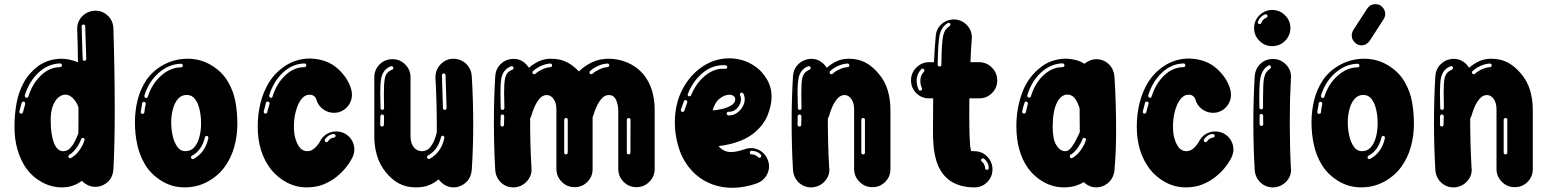

<svg xmlns="http://www.w3.org/2000/svg" viewBox="-20 -892 7367 914"><path d="M274.8 0Q224.8 0 180 -24.5Q135.1 -49 105.4 -89.6Q49 -171.8 49 -287.1V-290.6Q49 -347 58.7 -400.2Q68.3 -453.5 93.1 -499Q117.8 -544.6 161.9 -577.7Q211.9 -612.4 273.8 -612.4Q280.2 -611.9 285.6 -611.9Q308.9 -609.9 330.2 -603Q340.6 -600 351 -595Q350.5 -676.2 347.5 -752V-755.4Q347.5 -789.6 371 -814.1Q394.6 -838.6 430.7 -841.1H433.7Q468.8 -841.1 493.8 -816.8Q518.8 -792.6 519.8 -755.9Q526.2 -556.4 526.2 -358.9Q526.2 -207.4 519.8 -84.7Q515.3 -28.7 462.9 -7.4Q449 -2.5 434.2 -2.5Q398 -2.5 369.8 -31.2Q350.5 -16.8 327 -8.4Q303.5 0 274.8 0ZM382.2 -602.5Q385.6 -602.5 388.1 -605Q390.6 -607.4 390.6 -611.4L385.6 -766.8Q385.6 -770.8 383.4 -773Q381.2 -775.2 378.2 -775.2H377.2Q373.8 -775.2 371.3 -773Q368.8 -770.8 368.8 -767.8V-766.3Q368.8 -757.4 370 -722.3Q371.3 -687.1 372 -653.5Q372.8 -619.8 373.8 -610.4Q373.8 -606.9 376.2 -604.7Q378.7 -602.5 382.2 -602.5ZM106.4 -426.2Q112.4 -426.2 115.3 -433.2Q134.2 -494.1 175.2 -533.2Q216.3 -572.3 266.3 -572.3Q269.8 -572.3 272.5 -575Q275.2 -577.7 275.2 -581.2Q275.2 -584.7 272.5 -587.4Q269.8 -590.1 266.3 -590.1Q207.4 -588.1 162.9 -545.8Q118.3 -503.5 98 -438.1V-435.6Q98 -433.2 99.5 -430.7Q101 -428.2 104 -427.2ZM281.2 -172.3Q300.5 -172.3 314.4 -187.1Q328.2 -202 337.4 -221Q346.5 -240.1 352.5 -255.9Q353 -256.4 353 -257.4Q354 -316.8 353.5 -381.7Q346.5 -403.5 329 -422.5Q311.4 -441.6 290.6 -441.6Q274.8 -441.6 258.9 -429Q243.1 -416.3 232.2 -389.6Q221.3 -362.9 221.3 -319.8Q221.3 -252.5 236.6 -212.4Q252 -172.3 281.2 -172.3ZM80.2 -351Q83.7 -351 86.1 -353Q88.6 -355 89.6 -358.4Q94.1 -377.2 100 -397V-399Q100 -403 98 -405.7Q96 -408.4 91.6 -408.4H91.1Q88.6 -408.4 86.4 -406.9Q84.2 -405.4 83.2 -402.5Q81.2 -395 79.2 -388.6Q75.2 -374.8 72.3 -361.9V-359.4Q72.3 -356.4 74 -354.2Q75.7 -352 78.7 -351ZM313.4 -138.6Q315.8 -138.6 318.3 -140.1Q342.6 -154 359.4 -178.5Q376.2 -203 382.2 -224.8L383.2 -227.7Q383.2 -231.2 380.4 -233.4Q377.7 -235.6 373.8 -235.6Q371.3 -235.6 369.1 -233.9Q366.8 -232.2 365.8 -229.2Q360.4 -211.4 344.6 -188.9Q328.7 -166.3 309.9 -155Q305.4 -152 305.4 -147L306.4 -143.1Q309.4 -138.6 313.4 -138.6Z M858.9 0Q799 0 749.3 -30.7Q699.5 -61.4 671.3 -107.4Q644.1 -153 633.2 -204.2Q622.3 -255.4 622.3 -309.4Q622.3 -364.4 635.1 -416.1Q648 -467.8 677.7 -512.4Q709.4 -557.4 761.1 -584.9Q812.9 -612.4 873.8 -612.4Q934.7 -612.4 986.1 -581.4Q1037.6 -550.5 1065.3 -503Q1092.1 -456.9 1101 -406.2Q1109.9 -355.4 1109.9 -303Q1109.9 -246.5 1095.5 -194.1Q1081.2 -141.6 1050 -98Q1017.8 -54 967.8 -27Q917.8 0 858.9 0ZM675.2 -425.2Q681.2 -425.2 683.7 -431.7Q703 -493.1 747.5 -532.2Q792.1 -571.3 842.1 -571.3Q845.5 -571.3 848 -573.8Q850.5 -576.2 850.5 -580.2Q850.5 -583.7 848 -586.1Q845.5 -588.6 842.1 -588.6Q783.2 -587.1 735.4 -545Q687.6 -503 667.3 -437.1V-434.7Q667.3 -428.7 673.3 -425.7ZM862.4 -172.3Q888.6 -172.3 905 -191.1Q921.3 -209.9 929.2 -239.9Q937.1 -269.8 937.1 -303V-305.9Q937.1 -338.1 930.4 -369.1Q923.8 -400 908.7 -420Q893.6 -440.1 869.3 -440.1Q843.1 -440.1 826.5 -420.3Q809.9 -400.5 802.5 -370.5Q795 -340.6 795 -309.4Q795 -277.7 802 -246Q808.9 -214.4 824 -193.3Q839.1 -172.3 862.4 -172.3ZM658.9 -350Q661.9 -350 664.4 -352Q666.8 -354 667.3 -357.4Q668.8 -376.2 673.8 -397.5V-399Q673.8 -402.5 671 -405Q668.3 -407.4 664.9 -407.4Q661.9 -407.4 659.7 -405.4Q657.4 -403.5 656.4 -400.5Q655.9 -396.5 655.4 -391.6Q652 -374.8 650 -359.4V-358.4Q650 -355 652.2 -352.5Q654.5 -350 657.9 -350ZM897 -134.7 901.5 -135.6Q957.4 -165.8 971.8 -234.7V-236.6Q971.8 -240.1 969.6 -242.6Q967.3 -245 963.9 -245Q960.9 -245 958.4 -243.1Q955.9 -241.1 955.4 -238.1Q940.6 -175.7 894.1 -151Q889.1 -148 889.1 -143.1L889.6 -139.6Q892.6 -134.7 897 -134.7Z M1439.6 0Q1389.6 0 1345 -23.5Q1300.5 -47 1268.3 -87.6Q1206.9 -169.3 1206.9 -287.1V-290.6Q1206.9 -347.5 1220 -401.2Q1233.2 -455 1261.4 -501Q1291.6 -549 1340.8 -580.4Q1390.1 -611.9 1452 -613.4H1457.4Q1538.1 -610.4 1588.1 -564.9Q1638.1 -519.3 1652.5 -464.4Q1655.4 -452.5 1655.4 -441.1Q1655.4 -412.4 1638.1 -389.1Q1620.8 -365.8 1591.6 -357.4Q1580.2 -355 1569.3 -355Q1541.1 -355 1517.3 -372.5Q1493.6 -390.1 1485.6 -419.3Q1485.1 -422.3 1481.9 -427.2Q1478.7 -432.2 1472 -436.6Q1465.3 -441.1 1455 -441.1Q1439.6 -441.1 1428.2 -432.9Q1416.8 -424.8 1407.4 -409.4Q1395.5 -390.1 1387.4 -358.9Q1379.2 -327.7 1379.2 -290.1V-289.6Q1379.2 -253.5 1387.1 -229.5Q1395 -205.4 1404.5 -193.1Q1419.3 -172.3 1442.1 -172.3Q1455.9 -172.3 1466.8 -178.7Q1477.7 -185.1 1485.4 -193.8Q1493.1 -202.5 1497.3 -208.9Q1501.5 -215.3 1501.5 -215.3Q1512.9 -240.1 1534.2 -253.2Q1555.4 -266.3 1580.2 -266.3Q1598.5 -266.3 1616.3 -258.9Q1640.1 -247.5 1653.5 -226.5Q1666.8 -205.4 1666.8 -180.7Q1666.8 -161.9 1657.9 -143.1Q1657.9 -143.1 1650 -128.2Q1642.1 -113.4 1625.2 -92.6Q1608.4 -71.8 1582.2 -50.5Q1555.9 -29.2 1520.8 -14.6Q1485.6 0 1439.6 0ZM1269.8 -426.2Q1275.7 -426.2 1277.7 -433.2Q1296.5 -494.1 1337.9 -533.2Q1379.2 -572.3 1429.2 -572.3Q1433.2 -572.3 1435.6 -575Q1438.1 -577.7 1438.1 -581.2Q1438.1 -584.7 1435.6 -587.4Q1433.2 -590.1 1429.2 -590.1Q1370.8 -588.1 1326.2 -545.8Q1281.7 -503.5 1261.4 -438.1V-435.6Q1261.4 -430.2 1267.3 -427.2ZM1243.1 -351Q1246.5 -351 1249.3 -353Q1252 -355 1252.5 -358.4Q1255.4 -372.8 1260.4 -388.1Q1261.4 -392.6 1262.9 -397L1263.4 -400Q1263.4 -403.5 1260.9 -405.9Q1258.4 -408.4 1255 -408.4H1254.5Q1248.5 -408.4 1246 -402.5Q1244.6 -395 1242.6 -388.6Q1238.6 -374.8 1235.6 -361.9V-359.4Q1235.6 -356.4 1237.4 -354.2Q1239.1 -352 1242.1 -351ZM1533.7 -215.3Q1538.1 -215.3 1541.1 -218.8Q1552 -235.1 1569.8 -237.1Q1573.3 -237.1 1575.5 -239.9Q1577.7 -242.6 1577.7 -246Q1577.7 -249 1575.2 -251.5Q1572.8 -254 1569.3 -254H1568.3Q1554.5 -253.5 1544.1 -246Q1533.7 -238.6 1527.2 -229.2Q1525.7 -227.2 1525.7 -224.3Q1525.7 -219.8 1528.7 -216.8Q1530.7 -215.3 1533.7 -215.3Z M2139.6 0Q2097.5 0 2067.8 -38.1Q2048.5 -21.3 2022.3 -10.6Q1996 0 1960.9 0Q1914.9 0 1880.7 -17.8Q1846.5 -35.6 1817.8 -70.8Q1788.6 -105.9 1775.2 -149.8Q1761.9 -193.6 1761.9 -241.1V-524.3Q1761.9 -559.4 1786.1 -584.4Q1810.4 -609.4 1846.5 -610.4H1848Q1883.7 -610.4 1908.9 -585.1Q1934.2 -559.9 1934.2 -524.3V-241.1Q1935.1 -209.4 1950 -190.8Q1964.9 -172.3 1988.6 -172.3Q2010.9 -172.3 2025 -187.9Q2039.1 -203.5 2047.3 -224Q2055.4 -244.6 2059.4 -261.9V-288.6Q2059.4 -408.9 2053 -519.3V-525.2Q2053 -561.4 2078.5 -586.9Q2104 -612.4 2139.6 -612.4H2141.6Q2176.2 -610.4 2199.8 -587.4Q2223.3 -564.4 2225.7 -530.2Q2232.7 -418.3 2232.7 -297.5Q2232.7 -188.1 2225.7 -81.7Q2219.3 -22.3 2161.9 -3Q2151 0 2139.6 0ZM1800 -368.8Q1804 -368.8 1806.2 -371.3Q1808.4 -373.8 1808.4 -376.2L1807.4 -445Q1807.4 -495 1811.9 -517.8Q1815.3 -535.6 1823.3 -544.8Q1831.2 -554 1847.5 -560.4Q1852.5 -563.4 1852.5 -568.3Q1852.5 -571.8 1850.2 -574.5Q1848 -577.2 1843.6 -577.2L1840.1 -576.2Q1804.5 -562.9 1795 -521.3Q1790.1 -496.5 1790.1 -450Q1790.1 -419.3 1791.6 -377.2Q1791.6 -373.8 1794.1 -371.3Q1796.5 -368.8 1800 -368.8ZM2097.5 -368.8Q2101.5 -368.8 2103.7 -371.5Q2105.9 -374.3 2105.9 -377.7L2101 -534.2Q2101 -537.6 2098.5 -540.1Q2096 -542.6 2092.1 -542.6Q2088.6 -542.6 2086.1 -539.9Q2083.7 -537.1 2083.7 -533.7L2088.6 -377.7Q2088.6 -373.8 2091.1 -371.3Q2093.6 -368.8 2097.5 -368.8ZM1798.5 -289.6Q1802 -289.6 1804.7 -291.8Q1807.4 -294.1 1807.4 -297.5L1808.4 -338.1Q1808.4 -341.6 1805.7 -344.3Q1803 -347 1799.5 -347H1798.5Q1795.5 -347 1793.6 -344.8Q1791.6 -342.6 1790.6 -338.6L1790.1 -298Q1790.1 -294.6 1792.6 -292.1Q1795 -289.6 1798.5 -289.6ZM2021.3 -135.1 2024.8 -135.6Q2080.7 -166.3 2095.5 -235.1V-237.1Q2095.5 -240.6 2093.1 -243.3Q2090.6 -246 2087.1 -246Q2084.2 -246 2081.9 -243.8Q2079.7 -241.6 2079.2 -238.6Q2064.4 -177.2 2017.3 -152Q2012.4 -149 2012.4 -143.6L2013.4 -140.1Q2016.8 -135.1 2021.3 -135.1Z M2428.7 0H2423.3Q2389.1 0 2364.9 -23.3Q2340.6 -46.5 2337.6 -82.2Q2331.2 -191.6 2331.2 -310.4Q2331.2 -422.3 2337.6 -530.7Q2340.6 -564.9 2363.4 -587.1Q2386.1 -609.4 2419.8 -611.9H2424.8Q2469.8 -611.9 2498 -569.3Q2518.8 -587.6 2544.6 -600Q2570.3 -612.4 2603.5 -612.4Q2645.5 -612.4 2677 -596.8Q2708.4 -581.2 2735.6 -552Q2761.4 -577.2 2797 -594.8Q2832.7 -612.4 2878.2 -612.4Q2923.8 -612.4 2966.8 -594.1Q3009.9 -575.7 3040.6 -541.1Q3069.8 -506.4 3083.2 -462.6Q3096.5 -418.8 3096.5 -370.8V-87.6Q3096.5 -52 3071 -26.5Q3045.5 -1 3009.9 -1Q2973.8 -1 2948.5 -26.5Q2923.3 -52 2923.3 -87.6V-361.4Q2923.3 -394.1 2912.6 -416.8Q2902 -439.6 2878.2 -439.6Q2859.4 -439.6 2845.3 -424Q2831.2 -408.4 2821 -386.6Q2810.9 -364.9 2805 -344.6Q2804 -339.6 2801 -334.7V-86.6Q2801 -51 2776 -26Q2751 -1 2715.3 -1Q2679.2 -1 2654 -26.5Q2628.7 -52 2628.7 -87.6V-370.8Q2628.7 -403 2615.1 -421.3Q2601.5 -439.6 2583.2 -439.6Q2563.4 -439.6 2548.8 -422.5Q2534.2 -405.4 2524.8 -383.7Q2515.3 -361.9 2510.4 -344.6Q2507.9 -335.6 2503.5 -328.2Q2503.5 -205.9 2509.9 -92.6L2510.4 -85.6Q2510.4 -52.5 2487.1 -27.7Q2463.9 -3 2428.7 0ZM2523.3 -538.6Q2526.2 -538.6 2529.2 -541.1Q2540.6 -552 2561.1 -561.6Q2581.7 -571.3 2600.5 -572.3Q2604 -572.3 2606.2 -575Q2608.4 -577.7 2608.4 -581.2Q2608.4 -584.7 2605.9 -587.1Q2603.5 -589.6 2600 -589.6Q2576.2 -588.1 2554 -577.5Q2531.7 -566.8 2517.3 -553.5Q2514.4 -550.5 2514.4 -547Q2514.4 -544.1 2516.8 -541.1Q2519.8 -538.6 2523.3 -538.6ZM2794.6 -538.6Q2798 -538.6 2801 -541.1Q2812.4 -552 2832.9 -561.6Q2853.5 -571.3 2871.8 -572.3Q2875.2 -572.3 2877.7 -575Q2880.2 -577.7 2880.2 -581.2Q2880.2 -584.7 2877.7 -587.1Q2875.2 -589.6 2871.8 -589.6Q2847.5 -588.1 2825.2 -577.5Q2803 -566.8 2788.6 -553.5Q2786.1 -551 2786.1 -547.5Q2786.1 -544.1 2788.6 -541.1Q2791.6 -538.6 2794.6 -538.6ZM2372.3 -368.8Q2376.2 -368.8 2378.7 -371.5Q2381.2 -374.3 2381.2 -377.7L2379.7 -450.5Q2379.7 -496 2384.2 -517.8Q2388.1 -535.6 2396 -544.8Q2404 -554 2419.3 -560.4Q2424.8 -563.4 2424.8 -568.3Q2424.8 -571.8 2422.3 -574.5Q2419.8 -577.2 2415.8 -577.2L2412.4 -576.2Q2376.7 -562.9 2366.8 -521.3Q2362.4 -496.5 2362.4 -450Q2362.4 -419.3 2363.4 -377.2Q2363.4 -373.8 2366.1 -371.3Q2368.8 -368.8 2372.3 -368.8ZM2370.3 -289.6Q2378.7 -289.6 2379.2 -297.5L2380.2 -338.1Q2380.2 -341.6 2378 -344.3Q2375.7 -347 2371.8 -347H2370.8Q2367.3 -347 2365.3 -344.8Q2363.4 -342.6 2363.4 -338.6L2362.4 -298Q2362.4 -294.6 2364.6 -292.1Q2366.8 -289.6 2370.3 -289.6ZM2673.8 -156.9Q2677.2 -156.9 2680 -159.4Q2682.7 -161.9 2682.7 -165.3V-321.8Q2682.7 -325.2 2680.7 -327.7Q2678.7 -330.2 2675.2 -330.2H2673.8Q2670.3 -330.2 2668.1 -327.7Q2665.8 -325.2 2665.8 -321.8V-165.3Q2665.8 -161.9 2668.1 -159.4Q2670.3 -156.9 2673.8 -156.9ZM2973.8 -156.9Q2976.7 -156.9 2979 -159.4Q2981.2 -161.9 2981.2 -165.3Q2981.2 -172.8 2981.2 -207.7Q2981.2 -242.6 2981.4 -277Q2981.7 -311.4 2981.7 -321.8Q2981.7 -325.2 2979.2 -327.7Q2976.7 -330.2 2973.8 -330.2H2972.8Q2969.3 -330.2 2966.6 -327.7Q2963.9 -325.2 2963.9 -321.8V-165.3Q2963.9 -158.4 2972.8 -156.9Z M3466.8 2Q3365.3 2 3291.6 -61.4Q3239.1 -109.4 3215.8 -174.8Q3192.6 -240.1 3192.6 -309.9Q3192.6 -397 3228.2 -465.6Q3263.9 -534.2 3323 -574.3Q3382.2 -614.4 3452 -614.4Q3483.2 -614.4 3514.9 -605.2Q3546.5 -596 3576.2 -574.8Q3607.4 -553.5 3630.2 -515.6Q3653 -477.7 3653 -430.7Q3653 -394.6 3636.6 -349.8Q3620.3 -305 3579.2 -266.8Q3516.3 -210.4 3401 -196.5Q3403 -194.6 3404.5 -192.6Q3405.9 -190.6 3406.9 -189.6Q3416.8 -180.2 3429.5 -174.3Q3442.1 -168.3 3460.9 -168.3Q3485.6 -168.3 3525.2 -181.7Q3539.6 -187.1 3554.5 -187.1Q3581.2 -187.1 3603.5 -171.8Q3625.7 -156.4 3635.6 -129.2Q3641.1 -114.9 3641.1 -100.5Q3641.1 -73.8 3625.2 -51.2Q3609.4 -28.7 3582.2 -18.8Q3522.8 2 3466.8 2ZM3261.4 -433.2Q3266.8 -433.2 3269.8 -438.1Q3292.6 -494.6 3334.2 -529.7Q3375.7 -564.9 3422.8 -564.9L3434.2 -564.4Q3437.1 -564.4 3439.4 -566.3Q3441.6 -568.3 3442.1 -571.8Q3442.1 -580.2 3434.2 -581.2Q3428.7 -581.7 3423.3 -581.7H3422.3Q3368.3 -581.7 3323.3 -543.3Q3278.2 -505 3254 -444.6L3253.5 -441.1Q3253.5 -435.6 3258.9 -433.7ZM3449.5 -342.6Q3469.3 -342.6 3485.4 -352.7Q3501.5 -362.9 3511.4 -378.2Q3525.2 -398 3525.2 -419.8Q3525.2 -433.7 3518.8 -446.5Q3517.3 -448 3515.3 -449.5Q3513.4 -451 3510.9 -451Q3507.4 -451 3504.7 -448.5Q3502 -446 3502 -442.6L3503.5 -438.1Q3507.4 -430.2 3507.4 -419.8Q3507.4 -404 3497.5 -387.6Q3479.2 -359.9 3450 -359.9H3448Q3444.6 -359.9 3441.8 -357.7Q3439.1 -355.4 3439.1 -352Q3439.1 -344.1 3447.5 -342.6ZM3372.3 -366.8Q3386.1 -366.8 3412.1 -372Q3438.1 -377.2 3459.2 -389.1Q3480.2 -401 3480.2 -420.8Q3480.2 -429.2 3472 -435.1Q3463.9 -441.1 3452 -441.1Q3431.2 -441.1 3407.7 -424.3Q3384.2 -407.4 3372.3 -366.8ZM3229.7 -359.4Q3232.7 -359.4 3235.1 -361.1Q3237.6 -362.9 3238.1 -365.8Q3242.1 -379.2 3248 -394.1Q3250 -399.5 3251.5 -404L3252 -406.9Q3252 -410.4 3249.5 -413.1Q3247 -415.8 3243.6 -415.8Q3238.1 -415.8 3235.6 -409.9Q3228.2 -390.1 3221.8 -371.3L3220.8 -368.3Q3220.8 -365.3 3222.3 -362.9Q3223.8 -360.4 3226.7 -359.9ZM3595 -140.6Q3598 -140.6 3600.5 -142.6Q3604 -145 3604 -149.5Q3604 -152 3602 -155Q3593.6 -165.3 3581.4 -169.8Q3569.3 -174.3 3557.9 -174.3H3556.9Q3553 -173.8 3551.2 -171.3Q3549.5 -168.8 3549.5 -165.8Q3549.5 -162.4 3551.5 -159.9Q3553.5 -157.4 3557.4 -156.9Q3576.7 -156.9 3588.6 -144.1Q3591.6 -140.6 3595 -140.6Z M3846 0H3841.1Q3806.9 0 3782.4 -23.3Q3757.9 -46.5 3755 -82.2Q3748.5 -191.6 3748.5 -310.4Q3748.5 -422.3 3755 -530.7Q3757.9 -564.9 3780.9 -587.1Q3804 -609.4 3837.6 -611.9H3842.1Q3887.6 -611.9 3915.8 -569.3Q3936.1 -587.6 3962.1 -600Q3988.1 -612.4 4020.3 -612.4Q4066.3 -612.4 4100.2 -594.1Q4134.2 -575.7 4162.9 -541.1Q4192.6 -506.4 4205.7 -462.6Q4218.8 -418.8 4218.8 -370.8V-86.6Q4218.8 -51 4193.8 -26Q4168.8 -1 4132.7 -1Q4097 -1 4071.5 -26.5Q4046 -52 4046 -87.6V-370.8Q4046 -403 4032.4 -421.3Q4018.8 -439.6 4001 -439.6Q3981.2 -439.6 3966.3 -422.5Q3951.5 -405.4 3942.1 -383.7Q3932.7 -361.9 3928.2 -344.6Q3925.7 -335.6 3920.8 -328.2Q3920.8 -205.9 3927.2 -92.6L3928.2 -85.6Q3928.2 -52.5 3905 -27.7Q3881.7 -3 3846 0ZM3938.1 -538.6Q3941.1 -538.6 3944.1 -541.1Q3955 -552 3975.5 -561.6Q3996 -571.3 4015.3 -572.3Q4018.8 -572.3 4021 -575Q4023.3 -577.7 4023.3 -581.2Q4023.3 -584.7 4020.5 -587.1Q4017.8 -589.6 4014.4 -589.6Q3990.6 -588.1 3968.1 -577.5Q3945.5 -566.8 3932.2 -553.5Q3929.2 -550.5 3929.2 -547Q3929.2 -544.1 3931.7 -541.1Q3934.7 -538.6 3938.1 -538.6ZM3786.6 -368.8Q3790.6 -368.8 3793.1 -371.5Q3795.5 -374.3 3795.5 -377.7L3794.6 -450.5Q3794.6 -496 3798.5 -517.8Q3803 -535.6 3810.9 -544.8Q3818.8 -554 3834.2 -560.4Q3839.1 -563.4 3839.1 -568.3Q3839.1 -571.8 3836.9 -574.5Q3834.7 -577.2 3830.2 -577.2L3826.7 -576.2Q3791.1 -562.9 3781.7 -521.3Q3776.7 -496.5 3776.7 -450Q3776.7 -419.3 3778.2 -377.2Q3778.2 -373.8 3780.7 -371.3Q3783.2 -368.8 3786.6 -368.8ZM3785.1 -289.6Q3793.6 -289.6 3794.1 -297.5L3795 -338.1Q3795 -341.6 3792.8 -344.3Q3790.6 -347 3786.1 -347H3785.6Q3782.2 -347 3780.2 -344.8Q3778.2 -342.6 3777.2 -338.6Q3777.2 -325.7 3777.2 -317.6Q3777.2 -309.4 3776.7 -298Q3776.7 -294.6 3779.2 -292.1Q3781.7 -289.6 3785.1 -289.6ZM4089.6 -156.9Q4092.6 -156.9 4095 -159.4Q4097.5 -161.9 4097.5 -165.3V-321.8Q4097.5 -325.2 4095.5 -327.7Q4093.6 -330.2 4089.6 -330.2H4088.6Q4085.1 -330.2 4082.7 -327.7Q4080.2 -325.2 4080.2 -321.8V-165.3Q4080.2 -161.9 4082.7 -159.4Q4085.1 -156.9 4088.6 -156.9Z M4619.3 0H4616.8Q4586.6 0 4556.9 -7.4Q4527.2 -14.9 4500.5 -33.2Q4474.8 -52.5 4459.2 -78Q4443.6 -103.5 4436.6 -129.2Q4427.2 -162.9 4424.3 -196.5Q4421.3 -230.2 4421.3 -266.3L4421.8 -348Q4421.8 -383.2 4422.3 -423.8H4402.5Q4366.8 -423.8 4341.8 -448.8Q4316.8 -473.8 4316.8 -509.4Q4316.8 -545 4342.3 -570.5Q4367.8 -596 4403.5 -596H4426.2Q4428.7 -655.4 4434.2 -718.3Q4436.6 -752.5 4459.4 -774.8Q4482.2 -797 4516.3 -799.5H4519.3Q4555.9 -799.5 4581.2 -774.3Q4606.4 -749 4606.4 -713.4L4605.9 -705.4Q4602 -653.5 4600 -603.5Q4599.5 -599.5 4599.5 -596H4640.6Q4676.2 -596 4701.7 -570.5Q4727.2 -545 4727.2 -509.4Q4727.2 -473.8 4702.2 -448.8Q4677.2 -423.8 4641.6 -423.8H4594.6Q4594.1 -383.2 4594.1 -348Q4594.1 -284.2 4595.8 -238.9Q4597.5 -193.6 4602 -177.2Q4602.5 -175.7 4602.7 -175Q4603 -174.3 4603 -174Q4603 -173.8 4603 -172.8Q4604 -172.8 4606.4 -172.8Q4609.4 -172.3 4616.8 -172.3H4618.3Q4654 -172.3 4679.2 -147Q4704.5 -121.8 4704.5 -85.6Q4704.5 -50 4679.5 -25Q4654.5 0 4619.3 0ZM4452.5 -575.2Q4455.9 -575.2 4458.7 -577.7Q4461.4 -580.2 4461.4 -583.7Q4462.4 -688.1 4469.8 -721.8Q4474.3 -740.1 4481.2 -749.8Q4488.1 -759.4 4500.5 -767.8Q4504.5 -770.8 4504.5 -774.8Q4504.5 -778.2 4502.2 -780.9Q4500 -783.7 4496 -783.7Q4493.6 -783.7 4491.1 -781.7Q4462.4 -765.3 4453 -725.7Q4445 -687.6 4443.6 -584.2Q4443.6 -580.7 4446.3 -578Q4449 -575.2 4452.5 -575.2ZM4360.4 -459.9 4364.9 -461.4Q4369.8 -464.4 4369.8 -468.3L4368.8 -472.3Q4361.4 -487.1 4361.4 -505.9V-511.4Q4361.9 -533.2 4377.7 -550Q4380.7 -553 4380.7 -556.4Q4380.7 -559.9 4378 -562.6Q4375.2 -565.3 4371.3 -565.3Q4370.8 -565.3 4370.8 -565.3Q4367.8 -564.9 4365.3 -562.4Q4344.6 -539.6 4343.6 -512.4V-508.9Q4343.6 -484.7 4353.5 -464.9Q4355.9 -459.9 4360.4 -459.9ZM4678.2 -83.7Q4681.2 -83.7 4683.9 -85.6Q4686.6 -87.6 4686.6 -91.1V-95Q4686.6 -106.9 4680.2 -117.8Q4674.3 -129.2 4663.9 -137.1Q4661.9 -138.1 4658.9 -138.1Q4654.5 -138.1 4652.5 -135.6Q4650.5 -133.2 4650.5 -129.2Q4650.5 -125.2 4654 -122.3Q4655.9 -121.3 4659.2 -117.8Q4662.4 -114.4 4664.9 -109.4Q4669.3 -99.5 4669.3 -94.1V-91.6Q4669.3 -88.6 4671.5 -86.4Q4673.8 -84.2 4677.2 -83.7Z M5199 0Q5165.3 0 5139.1 -25.2Q5099 0 5045 0Q4994.6 0 4949.8 -24.5Q4905 -49 4875.2 -89.6Q4846 -130.2 4832.2 -180.9Q4818.3 -231.7 4818.3 -290.6Q4818.3 -378.2 4847.5 -454.7Q4876.7 -531.2 4944.1 -579.2Q4989.1 -610.4 5051 -612.9L5066.8 -611.9Q5089.6 -610.4 5111.4 -603.5Q5127.7 -598 5142.6 -588.6Q5169.8 -610.4 5200.5 -610.4Q5235.6 -608.9 5258.9 -585.9Q5282.2 -562.9 5285.1 -528.7Q5293.1 -409.9 5293.1 -270.8Q5293.1 -168.8 5285.1 -78.2Q5277.2 -25.2 5227.7 -5Q5213.9 0 5199 0ZM4879.7 -427.2Q4882.2 -427.2 4884.2 -429Q4886.1 -430.7 4887.1 -432.2Q4905.4 -494.1 4946.8 -533.2Q4988.1 -572.3 5038.1 -572.3Q5041.6 -572.3 5044.6 -574.8Q5047.5 -577.2 5047.5 -580.7Q5047.5 -584.2 5044.6 -587.4Q5041.6 -590.6 5038.1 -590.6Q4979.7 -588.1 4934.9 -546Q4890.1 -504 4870.3 -438.1V-435.6Q4870.3 -430.2 4876.2 -427.7ZM5050.5 -172.3Q5064.4 -172.3 5075.7 -184.9Q5087.1 -197.5 5096.5 -214.6Q5105.9 -231.7 5113.4 -248Q5117.3 -256.4 5120.3 -262.9L5119.3 -377.2Q5116.8 -384.7 5110.6 -400Q5104.5 -415.3 5092.3 -428.5Q5080.2 -441.6 5060.9 -441.6Q5030.7 -441.6 5011.1 -402.5Q4991.6 -363.4 4991.1 -289.6Q4991.1 -227.7 5009.2 -200Q5027.2 -172.3 5050.5 -172.3ZM4855 -351Q4860.4 -351 4863.4 -357.4L4872.8 -397.5L4873.3 -400Q4873.3 -403.5 4870.5 -405.9Q4867.8 -408.4 4864.4 -408.4Q4861.4 -408.4 4859.4 -406.9Q4857.4 -405.4 4857.4 -402.5Q4849.5 -381.7 4846 -361.4V-359.4Q4846 -356.9 4847.5 -354.7Q4849 -352.5 4852 -352ZM5080.7 -138.6 5085.1 -140.1Q5108.9 -154 5126 -178.5Q5143.1 -203 5149.5 -225.2L5150.5 -227.2Q5150.5 -230.2 5147.5 -232.9Q5144.6 -235.6 5140.1 -235.6Q5135.1 -235.6 5133.2 -230.2Q5126.7 -211.9 5111.1 -189.1Q5095.5 -166.3 5076.2 -155.4Q5072.8 -152.5 5072.8 -147.5L5073.8 -143.6Q5074.3 -141.1 5076.5 -139.9Q5078.7 -138.6 5080.7 -138.6Z M5624.3 0Q5574.3 0 5529.7 -23.5Q5485.1 -47 5453 -87.6Q5391.6 -169.3 5391.6 -287.1V-290.6Q5391.6 -347.5 5404.7 -401.2Q5417.8 -455 5446 -501Q5476.2 -549 5525.5 -580.4Q5574.8 -611.9 5636.6 -613.4H5642.1Q5722.8 -610.4 5772.8 -564.9Q5822.8 -519.3 5837.1 -464.4Q5840.1 -452.5 5840.1 -441.1Q5840.1 -412.4 5822.8 -389.1Q5805.4 -365.8 5776.2 -357.4Q5764.9 -355 5754 -355Q5725.7 -355 5702 -372.5Q5678.2 -390.1 5670.3 -419.3Q5669.8 -422.3 5666.6 -427.2Q5663.4 -432.2 5656.7 -436.6Q5650 -441.1 5639.6 -441.1Q5624.3 -441.1 5612.9 -432.9Q5601.5 -424.8 5592.1 -409.4Q5580.2 -390.1 5572 -358.9Q5563.9 -327.7 5563.9 -290.1V-289.6Q5563.9 -253.5 5571.8 -229.5Q5579.7 -205.4 5589.1 -193.1Q5604 -172.3 5626.7 -172.3Q5640.6 -172.3 5651.5 -178.7Q5662.4 -185.1 5670 -193.8Q5677.7 -202.5 5681.9 -208.9Q5686.1 -215.3 5686.1 -215.3Q5697.5 -240.1 5718.8 -253.2Q5740.1 -266.3 5764.9 -266.3Q5783.2 -266.3 5801 -258.9Q5824.8 -247.5 5838.1 -226.5Q5851.5 -205.4 5851.5 -180.7Q5851.5 -161.9 5842.6 -143.1Q5842.6 -143.1 5834.7 -128.2Q5826.7 -113.4 5809.9 -92.6Q5793.1 -71.8 5766.8 -50.5Q5740.6 -29.2 5705.4 -14.6Q5670.3 0 5624.3 0ZM5454.5 -426.2Q5460.4 -426.2 5462.4 -433.2Q5481.2 -494.1 5522.5 -533.2Q5563.9 -572.3 5613.9 -572.3Q5617.8 -572.3 5620.3 -575Q5622.8 -577.7 5622.8 -581.2Q5622.8 -584.7 5620.3 -587.4Q5617.8 -590.1 5613.9 -590.1Q5555.4 -588.1 5510.9 -545.8Q5466.3 -503.5 5446 -438.1V-435.6Q5446 -430.2 5452 -427.2ZM5427.7 -351Q5431.2 -351 5433.9 -353Q5436.6 -355 5437.1 -358.4Q5440.1 -372.8 5445 -388.1Q5446 -392.6 5447.5 -397L5448 -400Q5448 -403.5 5445.5 -405.9Q5443.1 -408.4 5439.6 -408.4H5439.1Q5433.2 -408.4 5430.7 -402.5Q5429.2 -395 5427.2 -388.6Q5423.3 -374.8 5420.3 -361.9V-359.4Q5420.3 -356.4 5422 -354.2Q5423.8 -352 5426.7 -351ZM5718.3 -215.3Q5722.8 -215.3 5725.7 -218.8Q5736.6 -235.1 5754.5 -237.1Q5757.9 -237.1 5760.1 -239.9Q5762.4 -242.6 5762.4 -246Q5762.4 -249 5759.9 -251.5Q5757.4 -254 5754 -254H5753Q5739.1 -253.5 5728.7 -246Q5718.3 -238.6 5711.9 -229.2Q5710.4 -227.2 5710.4 -224.3Q5710.4 -219.8 5713.4 -216.8Q5715.3 -215.3 5718.3 -215.3Z M6036.1 -672.3Q6001 -672.3 5975.5 -697.5Q5950 -722.8 5950 -758.9Q5950 -794.1 5975.5 -819.3Q6001 -844.6 6036.1 -844.6Q6071.8 -844.6 6097.3 -819.3Q6122.8 -794.1 6122.8 -758.9Q6122.8 -722.8 6097.3 -697.5Q6071.8 -672.3 6036.1 -672.3ZM5976.2 -777.2Q5981.2 -777.2 5984.2 -782.2Q5990.6 -801 6007.4 -806.9Q6013.9 -809.9 6013.9 -815.3Q6013.9 -818.8 6011.4 -821.5Q6008.9 -824.3 6004.5 -824.3L6002 -823.8Q5976.7 -812.4 5968.3 -788.6L5967.8 -785.1Q5967.8 -783.2 5969.1 -780.9Q5970.3 -778.7 5972.8 -777.7ZM6044.1 0H6039.1Q6005 0 5980.4 -23.3Q5955.9 -46.5 5953 -81.7Q5946.5 -191.1 5946.5 -310.4Q5946.5 -421.8 5953 -530.2Q5955.9 -564.4 5978.7 -586.9Q6001.5 -609.4 6035.6 -611.4H6039.6Q6075.2 -611.4 6100.7 -585.9Q6126.2 -560.4 6126.2 -525.2L6125.2 -518.3Q6119.8 -416.8 6119.8 -311.4Q6119.8 -197 6125.2 -91.6L6126.2 -85.1Q6126.2 -52 6103 -27.5Q6079.7 -3 6044.1 0ZM5983.7 -371.3Q5987.1 -371.3 5989.9 -373.8Q5992.6 -376.2 5992.6 -380.2V-425.7Q5992.6 -493.1 5997 -518.8Q6001 -537.1 6007.7 -547Q6014.4 -556.9 6026.7 -565.3Q6030.2 -568.3 6030.2 -572.3Q6030.2 -575.7 6028.2 -578.5Q6026.2 -581.2 6021.8 -581.2Q6020.8 -581.2 6019.3 -580.9Q6017.8 -580.7 6016.8 -579.2Q5988.6 -562.4 5980.2 -521.8Q5974.8 -494.1 5974.8 -432.2L5975.2 -380.2Q5975.2 -376.2 5977.7 -373.8Q5980.2 -371.3 5983.7 -371.3ZM5984.7 -292.6Q5988.6 -292.6 5991.1 -294.8Q5993.6 -297 5993.6 -300.5Q5993.6 -311.9 5993.3 -320Q5993.1 -328.2 5993.1 -341.1Q5993.1 -344.6 5990.3 -347.3Q5987.6 -350 5984.2 -350Q5981.2 -350 5978.7 -347.5Q5976.2 -345 5976.2 -342.6V-300.5Q5976.2 -297 5978.7 -294.8Q5981.2 -292.6 5984.7 -292.6Z M6459.9 0Q6400 0 6350.2 -30.7Q6300.5 -61.4 6272.3 -107.4Q6245 -153 6234.2 -204.2Q6223.3 -255.4 6223.3 -309.4Q6223.3 -364.4 6236.1 -416.1Q6249 -467.8 6278.7 -512.4Q6310.4 -557.4 6362.1 -584.9Q6413.9 -612.4 6474.8 -612.4Q6535.6 -612.4 6587.1 -581.4Q6638.6 -550.5 6666.3 -503Q6693.1 -456.9 6702 -406.2Q6710.9 -355.4 6710.9 -303Q6710.9 -246.5 6696.5 -194.1Q6682.2 -141.6 6651 -98Q6618.8 -54 6568.8 -27Q6518.8 0 6459.9 0ZM6276.2 -425.2Q6282.2 -425.2 6284.7 -431.7Q6304 -493.1 6348.5 -532.2Q6393.1 -571.3 6443.1 -571.3Q6446.5 -571.3 6449 -573.8Q6451.5 -576.2 6451.5 -580.2Q6451.5 -583.7 6449 -586.1Q6446.5 -588.6 6443.1 -588.6Q6384.2 -587.1 6336.4 -545Q6288.6 -503 6268.3 -437.1V-434.7Q6268.3 -428.7 6274.3 -425.7ZM6463.4 -172.3Q6489.6 -172.3 6505.9 -191.1Q6522.3 -209.9 6530.2 -239.9Q6538.1 -269.8 6538.1 -303V-305.9Q6538.1 -338.1 6531.4 -369.1Q6524.8 -400 6509.7 -420Q6494.6 -440.1 6470.3 -440.1Q6444.1 -440.1 6427.5 -420.3Q6410.9 -400.5 6403.5 -370.5Q6396 -340.6 6396 -309.4Q6396 -277.7 6403 -246Q6409.9 -214.4 6425 -193.3Q6440.1 -172.3 6463.4 -172.3ZM6259.9 -350Q6262.9 -350 6265.3 -352Q6267.8 -354 6268.3 -357.4Q6269.8 -376.2 6274.8 -397.5V-399Q6274.8 -402.5 6272 -405Q6269.3 -407.4 6265.8 -407.4Q6262.9 -407.4 6260.6 -405.4Q6258.4 -403.5 6257.4 -400.5Q6256.9 -396.5 6256.4 -391.6Q6253 -374.8 6251 -359.4V-358.4Q6251 -355 6253.2 -352.5Q6255.4 -350 6258.9 -350ZM6498 -134.7 6502.5 -135.6Q6558.4 -165.8 6572.8 -234.7V-236.6Q6572.8 -240.1 6570.5 -242.6Q6568.3 -245 6564.9 -245Q6561.9 -245 6559.4 -243.1Q6556.9 -241.1 6556.4 -238.1Q6541.6 -175.7 6495 -151Q6490.1 -148 6490.1 -143.1L6490.6 -139.6Q6493.6 -134.7 6498 -134.7ZM6461.9 -676.2Q6448 -676.2 6435.6 -684.2Q6414.9 -700 6414.9 -722.8Q6414.9 -736.6 6422.3 -749L6488.1 -850.5Q6501 -870.8 6525.2 -872.3H6527.7Q6548 -872.3 6561.1 -857.9Q6574.3 -843.6 6574.3 -825.7Q6574.3 -812.9 6566.3 -800L6500.5 -698Q6484.7 -676.2 6461.9 -676.2Z M6904 0H6899Q6864.9 0 6840.3 -23.3Q6815.8 -46.5 6812.9 -82.2Q6806.4 -191.6 6806.4 -310.4Q6806.4 -422.3 6812.9 -530.7Q6815.8 -564.9 6838.9 -587.1Q6861.9 -609.4 6895.5 -611.9H6900Q6945.5 -611.9 6973.8 -569.3Q6994.1 -587.6 7020 -600Q7046 -612.4 7078.2 -612.4Q7124.3 -612.4 7158.2 -594.1Q7192.1 -575.7 7220.8 -541.1Q7250.5 -506.4 7263.6 -462.6Q7276.7 -418.8 7276.7 -370.8V-86.6Q7276.7 -51 7251.7 -26Q7226.7 -1 7190.6 -1Q7155 -1 7129.5 -26.5Q7104 -52 7104 -87.6V-370.8Q7104 -403 7090.3 -421.3Q7076.7 -439.6 7058.9 -439.6Q7039.1 -439.6 7024.3 -422.5Q7009.4 -405.4 7000 -383.7Q6990.6 -361.9 6986.1 -344.6Q6983.7 -335.6 6978.7 -328.2Q6978.7 -205.9 6985.1 -92.6L6986.1 -85.6Q6986.1 -52.5 6962.9 -27.7Q6939.6 -3 6904 0ZM6996 -538.6Q6999 -538.6 7002 -541.1Q7012.9 -552 7033.4 -561.6Q7054 -571.3 7073.3 -572.3Q7076.7 -572.3 7079 -575Q7081.2 -577.7 7081.2 -581.2Q7081.2 -584.7 7078.5 -587.1Q7075.7 -589.6 7072.3 -589.6Q7048.5 -588.1 7026 -577.5Q7003.5 -566.8 6990.1 -553.5Q6987.1 -550.5 6987.1 -547Q6987.1 -544.1 6989.6 -541.1Q6992.6 -538.6 6996 -538.6ZM6844.6 -368.8Q6848.5 -368.8 6851 -371.5Q6853.5 -374.3 6853.5 -377.7L6852.5 -450.5Q6852.5 -496 6856.4 -517.8Q6860.9 -535.6 6868.8 -544.8Q6876.7 -554 6892.1 -560.4Q6897 -563.4 6897 -568.3Q6897 -571.8 6894.8 -574.5Q6892.6 -577.2 6888.1 -577.2L6884.7 -576.2Q6849 -562.9 6839.6 -521.3Q6834.7 -496.5 6834.7 -450Q6834.7 -419.3 6836.1 -377.2Q6836.1 -373.8 6838.6 -371.3Q6841.1 -368.8 6844.6 -368.8ZM6843.1 -289.6Q6851.5 -289.6 6852 -297.5L6853 -338.1Q6853 -341.6 6850.7 -344.3Q6848.5 -347 6844.1 -347H6843.6Q6840.1 -347 6838.1 -344.8Q6836.1 -342.6 6835.1 -338.6Q6835.1 -325.7 6835.1 -317.6Q6835.1 -309.4 6834.7 -298Q6834.7 -294.6 6837.1 -292.1Q6839.6 -289.6 6843.1 -289.6ZM7147.5 -156.9Q7150.5 -156.9 7153 -159.4Q7155.4 -161.9 7155.4 -165.3V-321.8Q7155.4 -325.2 7153.5 -327.7Q7151.5 -330.2 7147.5 -330.2H7146.5Q7143.1 -330.2 7140.6 -327.7Q7138.1 -325.2 7138.1 -321.8V-165.3Q7138.1 -161.9 7140.6 -159.4Q7143.1 -156.9 7146.5 -156.9Z"/></svg>

Font: AKL FREE 002
Style: Regular
Weight: 400
Designer: AKL
Foundry: AKL
Version: Version 1.00;August 17, 2024;FontCreator 13.0.0.2675 64-bit